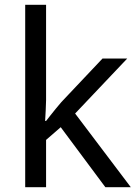

<svg xmlns="http://www.w3.org/2000/svg" viewBox="-20 -780 574 800"><path d="M172 -363Q172 -347 170.5 -321Q169 -295 168 -276H172Q178 -284 190 -299Q202 -314 214.5 -329.5Q227 -345 236 -355L407 -536H510L293 -307L525 0H419L233 -250L172 -197V0H85V-760H172Z"/></svg>

Font: uguzrati85
Style: Book
Weight: 400
Designer: Jelle Bosma - Monotype Design Team, Universal Thirst
Foundry: Monotype Imaging Inc.
Version: Version 2.106